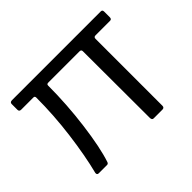

<svg xmlns="http://www.w3.org/2000/svg" viewBox="-119 -715 900 900"><g transform="rotate(-45 331.5 -265.0)"><path d="M530 -468Q519 -468 519 -456V-13Q519 0 506 0H448Q437 0 437 -15L436 -457Q436 -468 425 -468H217Q207 -468 207 -459Q207 -335 190.5 -208Q174 -81 150 -9Q147 0 139 0H84Q78 0 75.5 -3.5Q73 -7 74 -13Q97 -103 112.5 -222.5Q128 -342 128 -458Q128 -468 119 -468H38Q25 -468 25 -480V-518Q25 -530 39 -530H627Q633 -530 635.5 -527Q638 -524 638 -517V-481Q638 -468 627 -468Z"/></g></svg>

Font: Libre Franklin
Style: Regular
Weight: 400
Designer: Pablo Impallari, Rodrigo Fuenzalida
Foundry: Impallari Type
Version: Version 1.001; ttfautohint (v1.4.1)